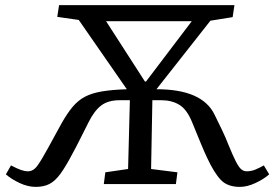

<svg xmlns="http://www.w3.org/2000/svg" viewBox="-20 -720 1073 751"><path d="M488 -328H448Q403 -328 376 -307.5Q349 -287 327 -243Q308 -206 293 -175.5Q278 -145 264 -120Q238 -70 217 -41Q196 -12 173.5 -0.5Q151 11 120 11Q89 11 57 -4Q25 -19 3 -38L23 -73Q48 -60 62.5 -55Q77 -50 90 -50Q111 -50 127.5 -73.5Q144 -97 169 -143Q199 -199 221 -238Q243 -277 264.5 -302.5Q286 -328 313 -342Q340 -356 379 -362.5Q418 -369 476 -371L288 -642L204 -654L211 -700H897L890 -653L803 -639L592 -371Q771 -371 819 -272Q834 -242 848.5 -211.5Q863 -181 873 -155Q891 -111 902.5 -88.5Q914 -66 923.5 -58Q933 -50 945 -50Q963 -50 979.5 -57Q996 -64 1012 -73L1033 -38Q1011 -19 979 -4Q947 11 918 11Q870 11 844 -16Q818 -43 790 -103Q780 -124 765.5 -159Q751 -194 731 -243Q711 -292 681.5 -310Q652 -328 611 -328H576L571 -59L674 -46L668 0H386L392 -46L481 -59ZM395 -637 547 -401H551L730 -637Z"/></svg>

Font: Literata 7pt
Style: Italic
Weight: 400
Italic angle: -2°
Designer: Latin by Veronika Burian and Jose Scaglione. Greek by Irene Vlachou. Cyrillic by Vera Evstafieva
Foundry: TypeTogether
Version: Version 3.002